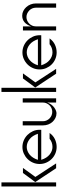

<svg xmlns="http://www.w3.org/2000/svg" viewBox="880 -1656 782 2581"><g transform="rotate(-90 1270.5 -366.0)"><path d="M109 -737V-2H54V-737ZM113 -283Q144 -324 177.5 -369.5Q211 -415 235 -448H303L182 -281Q226 -213 272.5 -142Q319 -71 364 -2H299Z M585 -455Q631 -455 673 -437Q715 -419 746.5 -387.5Q778 -356 797 -314Q816 -272 816 -224Q816 -219 816 -213Q816 -207 815 -202H412Q435 -128 483 -89.5Q531 -51 585 -51Q648 -51 695 -90H773Q739 -42 689.5 -18.5Q640 5 585 5Q538 5 496 -13Q454 -31 423 -62.5Q392 -94 374 -135.5Q356 -177 356 -224Q356 -271 374 -313Q392 -355 423.5 -386.5Q455 -418 496.5 -436.5Q538 -455 585 -455ZM762 -247Q738 -320 690 -358.5Q642 -397 585 -397Q558 -397 531.5 -387Q505 -377 482 -358Q459 -339 441 -311Q423 -283 412 -247Z M1182 -2V-122Q1172 -90 1154 -66.5Q1136 -43 1115 -27.5Q1094 -12 1073.5 -4.5Q1053 3 1039 3Q1004 3 974.5 -11.5Q945 -26 922.5 -50.5Q900 -75 887.5 -108Q875 -141 875 -178V-451H931V-178Q931 -153 941 -130.5Q951 -108 968 -91Q985 -74 1008 -64Q1031 -54 1057 -54Q1081 -54 1104 -63.5Q1127 -73 1144 -90Q1161 -107 1171.5 -129.5Q1182 -152 1182 -178V-451H1239V-2Z M1380 -737V-2H1325V-737ZM1384 -283Q1415 -324 1448.5 -369.5Q1482 -415 1506 -448H1574L1453 -281Q1497 -213 1543.5 -142Q1590 -71 1635 -2H1570Z M1856 -455Q1902 -455 1944 -437Q1986 -419 2017.5 -387.5Q2049 -356 2068 -314Q2087 -272 2087 -224Q2087 -219 2087 -213Q2087 -207 2086 -202H1683Q1706 -128 1754 -89.5Q1802 -51 1856 -51Q1919 -51 1966 -90H2044Q2010 -42 1960.5 -18.5Q1911 5 1856 5Q1809 5 1767 -13Q1725 -31 1694 -62.5Q1663 -94 1645 -135.5Q1627 -177 1627 -224Q1627 -271 1645 -313Q1663 -355 1694.5 -386.5Q1726 -418 1767.5 -436.5Q1809 -455 1856 -455ZM2033 -247Q2009 -320 1961 -358.5Q1913 -397 1856 -397Q1829 -397 1802.5 -387Q1776 -377 1753 -358Q1730 -339 1712 -311Q1694 -283 1683 -247Z M2206 -448V-339Q2249 -458 2350 -458Q2384 -458 2413.5 -443Q2443 -428 2465.5 -403Q2488 -378 2501 -345Q2514 -312 2514 -276V-2H2457V-276Q2457 -299 2448 -321.5Q2439 -344 2420 -363Q2379 -401 2331 -401Q2307 -401 2284.5 -391.5Q2262 -382 2244.5 -365Q2227 -348 2216.5 -325.5Q2206 -303 2206 -276V-2H2151V-448Z"/></g></svg>

Font: Fundamental  Brigade Scvhlank
Style: Regular
Weight: 100
Designer: Peter Wiegel, original typeface by Arno Drescher 1935
Foundry: Peter Wiegel
Version: Version 0.000 2012 initial release